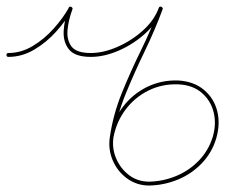

<svg xmlns="http://www.w3.org/2000/svg" viewBox="-26 -568 722 594"><path d="M0 -392Q-6 -392 -6 -398Q-6 -404 0 -404Q39 -404 75 -425.5Q111 -447 140 -479.5Q169 -512 187 -544Q187 -544 187 -544Q187 -544 187 -544Q190 -549 195 -546Q200 -543 197 -538Q178 -504 148 -470.5Q118 -437 80 -414.5Q42 -392 0 -392Q0 -392 0 -392Q0 -392 0 -392ZM194 -547Q200 -544 198 -539Q186 -507 183 -476Q180 -445 195 -424.5Q210 -404 255 -404Q255 -404 255 -404Q255 -404 255 -404Q255 -404 255 -404Q255 -404 255 -404Q294 -404 337.5 -423Q381 -442 416 -473.5Q451 -505 465 -543Q467 -549 472 -547Q478 -544 476 -539Q461 -499 424.5 -465.5Q388 -432 342.5 -412Q297 -392 255 -392Q255 -392 255 -392Q255 -392 255 -392Q255 -392 255 -392Q255 -392 255 -392Q206 -392 187.5 -415Q169 -438 171 -472.5Q173 -507 186 -543Q188 -549 194 -547ZM473 -547Q479 -544 477 -539Q453 -474 421.5 -409Q390 -344 363 -278Q336 -212 325 -143Q320 -109 333.5 -77.5Q347 -46 373.5 -26Q400 -6 436 -6Q479 -7 519 -23.5Q559 -40 589 -71Q619 -102 632 -144Q644 -184 635 -220.5Q626 -257 598 -281Q570 -305 526 -307Q476 -309 433.5 -288Q391 -267 362.5 -229Q334 -191 325 -143Q325 -143 325 -143Q325 -143 325 -143Q324 -137 318 -138Q312 -139 314 -145Q323 -196 353.5 -236.5Q384 -277 429 -299Q474 -321 526 -319Q574 -316 605 -290Q636 -264 646 -224.5Q656 -185 643 -140Q630 -96 598.5 -63Q567 -30 524.5 -12.5Q482 5 436 6Q397 6 367 -16Q337 -38 322.5 -72.5Q308 -107 314 -145Q324 -214 351 -280.5Q378 -347 410 -412Q442 -477 466 -543Q468 -549 473 -547Z"/></svg>

Font: FRB American Cursive Guidelines Arrows Thin
Style: Italic
Weight: 100
Italic angle: -25°
Version: Version 2.0;Modular Font Editor K font №1